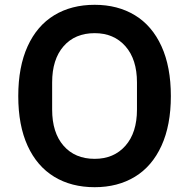

<svg xmlns="http://www.w3.org/2000/svg" viewBox="-20 -766 787 799"><path d="M56 -366Q56 -488 95 -573.5Q134 -659 205.5 -702.5Q277 -746 374 -746Q470 -746 541.5 -702.5Q613 -659 652 -573.5Q691 -488 691 -366Q691 -245 652 -159.5Q613 -74 541.5 -30.5Q470 13 374 13Q277 13 205.5 -30.5Q134 -74 95 -159Q56 -244 56 -366ZM550 -310V-423Q550 -519 502 -573.5Q454 -628 374 -628Q292 -628 244.5 -573.5Q197 -519 197 -423V-310Q197 -214 244.5 -159.5Q292 -105 374 -105Q454 -105 502 -159.5Q550 -214 550 -310Z"/></svg>

Font: IBM Plex Sans JP SemiBold
Style: Regular
Weight: 600
Designer: Mike Abbink; Paul van der Laan; Pieter van Rosmalen; Wujin Sim; Yejin Wi; Jinhee Kim; Boomi Park; Yona Kim; Kichan Ma
Foundry: Sandoll Inc.
Version: Version 1.001